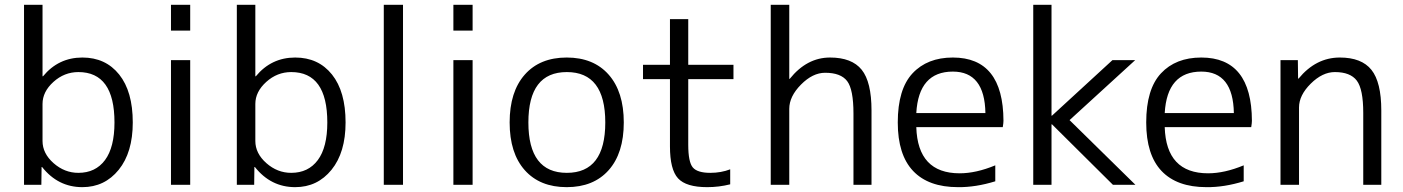

<svg xmlns="http://www.w3.org/2000/svg" viewBox="-20 -770 5845 800"><path d="M157.2 -750V-452.1H159.2Q223.6 -530.3 323.2 -530.3Q419.9 -530.3 476.6 -459.5Q533.2 -388.7 533.2 -259.8Q533.2 -134.8 474.6 -62.5Q416 9.8 323.2 9.8Q221.7 9.8 155.3 -74.2H153.3L152.3 0H80.1V-750ZM457 -259.8Q457 -469.7 306.6 -469.7Q248 -469.7 202.6 -428.7Q157.2 -387.7 157.2 -336.9V-182.6Q157.2 -130.9 203.1 -90.3Q249 -49.8 306.6 -49.8Q377.9 -49.8 417.5 -103Q457 -156.2 457 -259.8Z M692.4 0V-519.5H772.5V0ZM692.4 -642.6V-750H772.5V-642.6Z M1043.9 -750V-452.1H1045.9Q1110.4 -530.3 1210 -530.3Q1306.6 -530.3 1363.3 -459.5Q1419.9 -388.7 1419.9 -259.8Q1419.9 -134.8 1361.3 -62.5Q1302.7 9.8 1210 9.8Q1108.4 9.8 1042 -74.2H1040L1039.1 0H966.8V-750ZM1343.8 -259.8Q1343.8 -469.7 1193.4 -469.7Q1134.8 -469.7 1089.4 -428.7Q1043.9 -387.7 1043.9 -336.9V-182.6Q1043.9 -130.9 1089.8 -90.3Q1135.7 -49.8 1193.4 -49.8Q1264.6 -49.8 1304.2 -103Q1343.8 -156.2 1343.8 -259.8Z M1579.1 0V-750H1659.2V0Z M1869.1 0V-519.5H1949.2V0ZM1869.1 -642.6V-750H1949.2V-642.6Z M2166.5 -459Q2229.5 -530.3 2341.3 -530.3Q2453.1 -530.3 2516.1 -459Q2579.1 -387.7 2579.1 -259.8Q2579.1 -131.8 2516.1 -61Q2453.1 9.8 2341.3 9.8Q2229.5 9.8 2166.5 -61Q2103.5 -131.8 2103.5 -259.8Q2103.5 -387.7 2166.5 -459ZM2181.6 -259.8Q2181.6 -49.8 2341.8 -49.8Q2502 -49.8 2502 -259.8Q2502 -469.7 2341.8 -469.7Q2181.6 -469.7 2181.6 -259.8Z M2847.7 -690.4V-500H3036.1V-440.4H2847.7V-167Q2847.7 -94.7 2866.7 -72.3Q2885.7 -49.8 2939.5 -49.8Q2984.4 -49.8 3022.5 -64.5V-2Q2975.6 9.8 2926.8 9.8Q2838.9 9.8 2805.2 -26.9Q2771.5 -63.5 2771.5 -160.2V-440.4H2659.2V-500H2771.5V-690.4Z M3268.6 -750V-441.4H3270.5Q3341.8 -530.3 3438.5 -530.3Q3529.3 -530.3 3570.3 -479.5Q3611.3 -428.7 3611.3 -309.6V0H3536.1V-296.9Q3536.1 -397.5 3509.8 -432.1Q3483.4 -466.8 3418 -466.8Q3366.2 -466.8 3317.4 -417.5Q3268.6 -368.2 3268.6 -316.4V0H3191.4V-750Z M3797.9 -240.2Q3803.7 -47.9 3978.5 -47.9Q4046.9 -47.9 4127 -81.1V-14.6Q4044.9 10.7 3971.7 9.8Q3848.6 9.8 3784.7 -57.6Q3720.7 -125 3720.7 -259.8Q3720.7 -398.4 3782.2 -464.4Q3843.8 -530.3 3950.2 -530.3Q4160.2 -530.3 4161.1 -266.6Q4161.1 -257.8 4158.2 -240.2ZM3797.9 -298.8H4085.9Q4083 -471.7 3950.2 -471.7Q3807.6 -471.7 3797.9 -298.8Z M4361.3 -750V-288.1H4363.3L4615.2 -519.5H4710L4436.5 -269.5L4710.9 0H4617.2L4363.3 -252H4361.3V0H4285.2V-750Z M4833 -240.2Q4838.9 -47.9 5013.7 -47.9Q5082 -47.9 5162.1 -81.1V-14.6Q5080.1 10.7 5006.8 9.8Q4883.8 9.8 4819.8 -57.6Q4755.9 -125 4755.9 -259.8Q4755.9 -398.4 4817.4 -464.4Q4878.9 -530.3 4985.4 -530.3Q5195.3 -530.3 5196.3 -266.6Q5196.3 -257.8 5193.4 -240.2ZM4833 -298.8H5121.1Q5118.2 -471.7 4985.4 -471.7Q4842.8 -471.7 4833 -298.8Z M5387.7 -519.5 5388.7 -442.4H5390.6Q5462.9 -530.3 5562.5 -530.3Q5653.3 -530.3 5694.3 -479Q5735.4 -427.7 5735.4 -309.6V0H5660.2V-299.8Q5660.2 -398.4 5633.3 -434.1Q5606.4 -469.7 5542 -469.7Q5490.2 -469.7 5441.4 -421.4Q5392.6 -373 5392.6 -322.3V0H5315.4V-519.5Z"/></svg>

Font: Mgen+ 1c regular
Style: Regular
Weight: 400
Designer: [Source Han Sans]
Ryoko NISHIZUKA  (kana & ideographs); Paul D. Hunt (Latin, Greek & Cyrillic); Wenlong ZHANG  (bopomofo
Version: Version 1.059.20150602